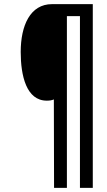

<svg xmlns="http://www.w3.org/2000/svg" viewBox="-20 -780 516 927"><path d="M241 127H303V-702H366V127H428V-760H231C126 -760 80 -657 80 -529C80 -415 107 -294 206 -294C221 -294 231 -296 240 -300Z"/></svg>

Font: Noto Sans UI Condensed Medium
Style: Italic
Weight: 500
Width: 3
Italic angle: -12°
Designer: Monotype Design Team
Foundry: Monotype Imaging Inc.
Version: Version 1.901